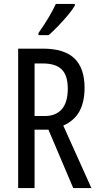

<svg xmlns="http://www.w3.org/2000/svg" viewBox="-20 -963 501 983"><path d="M199 -714Q309 -714 361 -664Q413 -614 413 -513Q413 -443 387.5 -394.5Q362 -346 304 -320L448 0H355L228 -299H157V0H73V-714ZM200 -638H157V-369H209Q266 -369 296.5 -404Q327 -439 327 -509Q327 -577 296 -607.5Q265 -638 200 -638ZM363 -934Q351 -913 327 -884.5Q303 -856 276.5 -828.5Q250 -801 229 -783H177V-794Q235 -876 266 -943H363Z"/></svg>

Font: Noto Sans ExtraCondensed
Style: Regular
Weight: 400
Width: 2
Designer: Monotype Design Team
Foundry: Monotype Imaging Inc.
Version: Version 2.013; ttfautohint (v1.8.4.7-5d5b)